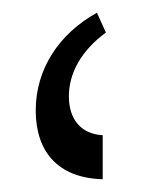

<svg xmlns="http://www.w3.org/2000/svg" viewBox="-20 -780 222 301"><path d="M141 -499V-568C106 -570 88 -594 88 -629C88 -666 108 -701 146 -729L132 -760C72 -727 36 -671 36 -607C36 -543 70 -501 141 -499Z"/></svg>

Font: Noto Serif Armenian ExtraCondensed Medium
Style: Regular
Weight: 500
Width: 2
Designer: Monotype Design Team
Foundry: Monotype Imaging Inc.
Version: Version 2.008